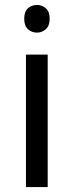

<svg xmlns="http://www.w3.org/2000/svg" viewBox="-20 -757 298 777"><path d="M173 -536V0H85V-536ZM130 -737Q150 -737 165.5 -723.5Q181 -710 181 -681Q181 -653 165.5 -639Q150 -625 130 -625Q108 -625 93 -639Q78 -653 78 -681Q78 -710 93 -723.5Q108 -737 130 -737Z"/></svg>

Font: uguzrati05
Style: Book
Weight: 400
Designer: Jelle Bosma - Monotype Design Team, Universal Thirst
Foundry: Monotype Imaging Inc.
Version: Version 2.106